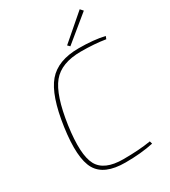

<svg xmlns="http://www.w3.org/2000/svg" viewBox="-217 -1002 993 1120"><g transform="rotate(-30 279.5 -442.0)"><path d="M522 -877 350 -736 336 -750 505 -896ZM474 -24 479 -6Q396 12 290 12Q148 12 101.5 -68.5Q55 -149 83 -347Q111 -544 178 -623Q245 -702 386 -702Q487 -702 559 -685L552 -667Q479 -679 387 -679Q255 -679 195 -605.5Q135 -532 108 -343Q82 -157 121.5 -84Q161 -11 289 -11Q396 -11 474 -24Z"/></g></svg>

Font: Ezarion Thin
Style: Italic
Weight: 250
Italic angle: -8°
Designer: Natanael Gama
Version: Version 1.001;PS 001.001;hotconv 1.0.70;makeotf.lib2.5.58329